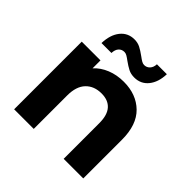

<svg xmlns="http://www.w3.org/2000/svg" viewBox="-195 -919 1080 1080"><g transform="rotate(45 345.5 -378.5)"><path d="M622 -308V0H466V-284Q466 -348 438 -379.5Q410 -411 357 -411Q298 -411 263 -374.5Q228 -338 228 -266V0H72V-538H221V-475Q252 -509 298 -527.5Q344 -546 399 -546Q499 -546 560.5 -486Q622 -426 622 -308ZM330 -643Q314 -655 303.5 -661Q293 -667 283 -667Q262 -667 249 -652.5Q236 -638 235 -611H156Q158 -678 189.5 -717.5Q221 -757 273 -757Q299 -757 319.5 -746.5Q340 -736 366 -717Q382 -705 392.5 -699Q403 -693 413 -693Q433 -693 446.5 -707.5Q460 -722 461 -747H540Q538 -682 506.5 -643Q475 -604 423 -604Q396 -604 375.5 -614.5Q355 -625 330 -643Z"/></g></svg>

Font: Montserrat-Bold
Style: Bold
Weight: 700
Version: Version 7.200